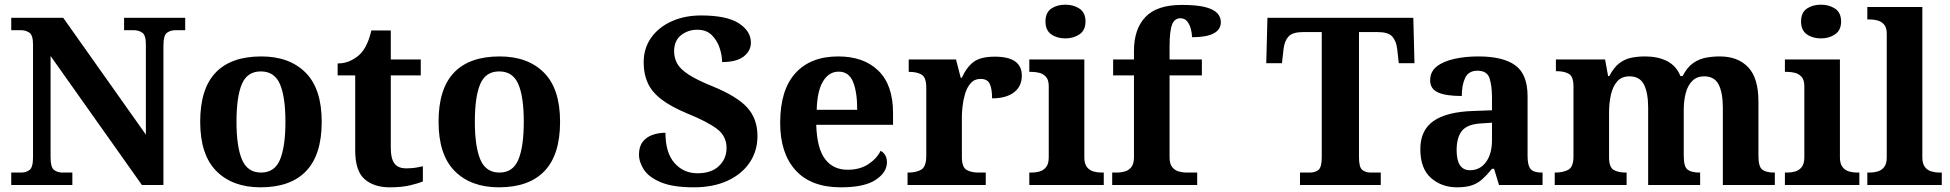

<svg xmlns="http://www.w3.org/2000/svg" viewBox="-20 -790 8330 820"><path d="M28 0V-53H70Q91 -53 106 -64Q121 -75 121 -118V-600Q121 -640 105.5 -650.5Q90 -661 70 -661H28V-714H250L603 -215V-600Q603 -640 587.5 -650.5Q572 -661 552 -661H510V-714H771V-661H729Q708 -661 693 -650Q678 -639 678 -596V0H586L196 -551V-118Q196 -75 211 -64Q226 -53 247 -53H289V0Z M1093 10Q973 10 904 -59.5Q835 -129 835 -270Q835 -411 901 -480Q967 -549 1096 -549Q1216 -549 1285 -480Q1354 -411 1354 -270Q1354 -129 1287.5 -59.5Q1221 10 1093 10ZM1095 -53Q1153 -53 1176 -108.5Q1199 -164 1199 -270Q1199 -377 1175.5 -431Q1152 -485 1094 -485Q1036 -485 1013 -431Q990 -377 990 -270Q990 -164 1013.5 -108.5Q1037 -53 1095 -53Z M1644 10Q1577 10 1537 -25Q1497 -60 1497 -148V-468H1422V-519Q1454 -519 1479.5 -532Q1505 -545 1520 -561Q1551 -594 1566 -660H1649V-536H1777V-468H1649V-158Q1649 -113 1664.5 -92Q1680 -71 1715 -71Q1735 -71 1752.5 -73.5Q1770 -76 1786 -80V-15Q1770 -8 1733.5 1Q1697 10 1644 10Z M2111 10Q1991 10 1922 -59.5Q1853 -129 1853 -270Q1853 -411 1919 -480Q1985 -549 2114 -549Q2234 -549 2303 -480Q2372 -411 2372 -270Q2372 -129 2305.5 -59.5Q2239 10 2111 10ZM2113 -53Q2171 -53 2194 -108.5Q2217 -164 2217 -270Q2217 -377 2193.5 -431Q2170 -485 2112 -485Q2054 -485 2031 -431Q2008 -377 2008 -270Q2008 -164 2031.5 -108.5Q2055 -53 2113 -53Z M2943 10Q2854 10 2802.5 -11.5Q2751 -33 2730 -65.5Q2709 -98 2709 -130Q2709 -164 2725 -184.5Q2741 -205 2767 -214Q2793 -223 2822 -223Q2822 -138 2860.5 -94Q2899 -50 2959 -50Q3018 -50 3050.5 -81Q3083 -112 3083 -158Q3083 -209 3041.5 -240Q3000 -271 2916 -305Q2846 -334 2805 -365.5Q2764 -397 2746.5 -435.5Q2729 -474 2729 -523Q2729 -584 2761 -629Q2793 -674 2848.5 -699Q2904 -724 2974 -724Q3084 -724 3135.5 -690.5Q3187 -657 3187 -608Q3187 -573 3156.5 -549Q3126 -525 3064 -525Q3064 -553 3053.5 -585Q3043 -617 3020 -640Q2997 -663 2958 -663Q2918 -663 2888.5 -639.5Q2859 -616 2859 -571Q2859 -543 2872 -519Q2885 -495 2921 -471.5Q2957 -448 3024 -421Q3127 -379 3171 -331Q3215 -283 3215 -209Q3215 -145 3181.5 -95.5Q3148 -46 3087 -18Q3026 10 2943 10Z M3571 10Q3444 10 3378 -62.5Q3312 -135 3312 -265Q3312 -406 3377 -477.5Q3442 -549 3560 -549Q3669 -549 3731.5 -488Q3794 -427 3794 -308V-257H3466Q3469 -157 3503.5 -111Q3538 -65 3600 -65Q3652 -65 3688 -88.5Q3724 -112 3741 -146Q3768 -131 3768 -97Q3768 -54 3720 -22Q3672 10 3571 10ZM3641 -321Q3641 -398 3623 -441Q3605 -484 3562 -484Q3520 -484 3495 -442.5Q3470 -401 3468 -321Z M3856 0V-53H3859Q3893 -53 3914.5 -65.5Q3936 -78 3936 -125V-415Q3936 -459 3916.5 -471Q3897 -483 3864 -483H3861V-536H4063L4083 -458H4088Q4108 -503 4138 -525.5Q4168 -548 4229 -548Q4344 -548 4344 -467Q4344 -421 4310.5 -395.5Q4277 -370 4217 -370Q4217 -411 4207 -432Q4197 -453 4168 -453Q4142 -453 4126 -435Q4110 -417 4102 -390.5Q4094 -364 4091 -337Q4088 -310 4088 -293V-120Q4088 -76 4108 -64.5Q4128 -53 4158 -53H4190V0Z M4530 -626Q4494 -626 4469.5 -643.5Q4445 -661 4445 -698Q4445 -736 4469.5 -753Q4494 -770 4530 -770Q4565 -770 4590.5 -753Q4616 -736 4616 -698Q4616 -661 4590.5 -643.5Q4565 -626 4530 -626ZM4376 0V-53H4388Q4403 -53 4419.5 -57.5Q4436 -62 4447.5 -76Q4459 -90 4459 -118V-422Q4459 -449 4447 -462Q4435 -475 4418.5 -479Q4402 -483 4388 -483H4376V-536H4611V-118Q4611 -90 4622.5 -76Q4634 -62 4651 -57.5Q4668 -53 4682 -53H4694V0Z M4730 0V-53H4752Q4767 -53 4783.5 -57.5Q4800 -62 4811.5 -76Q4823 -90 4823 -118V-468H4734V-536H4823V-573Q4823 -666 4872 -717.5Q4921 -769 5027 -769Q5092 -769 5128 -759.5Q5164 -750 5179 -733.5Q5194 -717 5194 -696Q5194 -631 5071 -631Q5071 -647 5066 -666Q5061 -685 5050.5 -698.5Q5040 -712 5021 -712Q4996 -712 4985.5 -684.5Q4975 -657 4975 -591V-536H5113V-468H4975V-118Q4975 -90 4986.5 -76Q4998 -62 5015 -57.5Q5032 -53 5046 -53H5093V0Z M5532 0V-53H5574Q5596 -53 5610.5 -64Q5625 -75 5625 -118V-653H5545Q5500 -653 5483 -634Q5466 -615 5462 -582L5455 -520H5388L5393 -714H6016L6021 -520H5954L5947 -582Q5943 -615 5926 -634Q5909 -653 5864 -653H5784V-118Q5784 -75 5798.5 -64Q5813 -53 5835 -53H5877V0Z M6203 10Q6137 10 6091.5 -30Q6046 -70 6046 -153Q6046 -234 6102 -273Q6158 -312 6270 -316L6352 -319V-374Q6352 -424 6341.5 -456Q6331 -488 6290 -488Q6252 -488 6237.5 -457.5Q6223 -427 6223 -380Q6156 -380 6122 -395Q6088 -410 6088 -447Q6088 -484 6116 -506Q6144 -528 6191 -538.5Q6238 -549 6294 -549Q6399 -549 6451.5 -511Q6504 -473 6504 -379V-124Q6504 -83 6517 -68Q6530 -53 6564 -53H6568V0H6382L6361 -69H6352Q6330 -42 6310.5 -24.5Q6291 -7 6266 1.5Q6241 10 6203 10ZM6258 -63Q6301 -63 6326.5 -98Q6352 -133 6352 -191V-266L6307 -263Q6247 -260 6224 -231.5Q6201 -203 6201 -149Q6201 -63 6258 -63Z M6620 0V-53H6622Q6656 -53 6678 -65Q6700 -77 6700 -122V-421Q6700 -463 6680.5 -474.5Q6661 -486 6628 -486H6625V-536H6835L6848 -465H6853Q6873 -503 6896.5 -520.5Q6920 -538 6947.5 -543.5Q6975 -549 7006 -549Q7061 -549 7100 -529Q7139 -509 7157 -465H7166Q7186 -503 7211 -520.5Q7236 -538 7265 -543.5Q7294 -549 7325 -549Q7402 -549 7446 -503Q7490 -457 7490 -356V-124Q7490 -78 7506.5 -65.5Q7523 -53 7557 -53H7560V0H7338V-329Q7338 -394 7320 -429Q7302 -464 7258 -464Q7227 -464 7207.5 -444.5Q7188 -425 7179.5 -392.5Q7171 -360 7171 -321V-124Q7171 -78 7187.5 -65.5Q7204 -53 7238 -53H7241V0H7019V-329Q7019 -394 7001 -429Q6983 -464 6939 -464Q6906 -464 6887 -442.5Q6868 -421 6860 -385.5Q6852 -350 6852 -309V-118Q6852 -76 6871.5 -64.5Q6891 -53 6924 -53H6927V0Z M7757 -626Q7721 -626 7696.5 -643.5Q7672 -661 7672 -698Q7672 -736 7696.5 -753Q7721 -770 7757 -770Q7792 -770 7817.5 -753Q7843 -736 7843 -698Q7843 -661 7817.5 -643.5Q7792 -626 7757 -626ZM7603 0V-53H7615Q7630 -53 7646.5 -57.5Q7663 -62 7674.5 -76Q7686 -90 7686 -118V-422Q7686 -449 7674 -462Q7662 -475 7645.5 -479Q7629 -483 7615 -483H7603V-536H7838V-118Q7838 -90 7849.5 -76Q7861 -62 7878 -57.5Q7895 -53 7909 -53H7921V0Z M7955 0V-53H7967Q7982 -53 7998.5 -57.5Q8015 -62 8026.5 -76Q8038 -90 8038 -118V-646Q8038 -673 8026 -686Q8014 -699 7997.5 -703Q7981 -707 7967 -707H7955V-760H8190V-118Q8190 -90 8201.5 -76Q8213 -62 8230 -57.5Q8247 -53 8261 -53H8273V0Z"/></svg>

Font: Noto Serif Tamil
Style: Bold Italic
Weight: 700
Italic angle: -12°
Designer: Indian Type Foundry, Tom Grace, and the Monotype Design Team
Foundry: Monotype Imaging Inc.
Version: Version 2.003; ttfautohint (v1.8.4.7-5d5b)